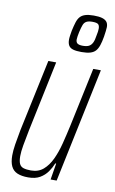

<svg xmlns="http://www.w3.org/2000/svg" viewBox="-86 -787 505 842"><g transform="rotate(10 167.0 -366.5)"><path d="M101 8Q72 8 53 0Q34 -8 25 -26.5Q16 -45 16 -75Q16 -96 20.5 -125Q25 -154 32 -190L100 -510H135L69 -195Q61 -155 56 -126.5Q51 -98 51 -78Q51 -56 56.5 -44Q62 -32 75 -28Q88 -24 108 -24Q141 -24 163 -43Q185 -62 200 -94Q215 -126 225 -165.5Q235 -205 244 -246L300 -510H334L227 0H200L212 -73H208Q200 -53 187 -34.5Q174 -16 153.5 -4Q133 8 101 8ZM236 -574Q213 -574 199 -578Q185 -582 179 -592Q173 -602 173 -618Q173 -626 174.5 -636Q176 -646 178 -658Q183 -681 188 -697Q193 -713 201.5 -722.5Q210 -732 224.5 -736.5Q239 -741 262 -741Q285 -741 299 -737Q313 -733 320 -724.5Q327 -716 327 -701Q327 -695 325.5 -683Q324 -671 322 -658Q318 -634 312.5 -618Q307 -602 298.5 -592.5Q290 -583 275 -578.5Q260 -574 236 -574ZM237 -602Q254 -602 264 -607Q274 -612 280 -624Q286 -636 289 -658Q291 -667 292 -674.5Q293 -682 293 -688Q293 -702 286.5 -707.5Q280 -713 260 -713Q244 -713 234.5 -708Q225 -703 220.5 -691.5Q216 -680 211 -658Q209 -648 207.5 -639.5Q206 -631 206 -625Q206 -612 213.5 -607Q221 -602 237 -602Z"/></g></svg>

Font: Saira UltraCondensed Thin
Style: Italic
Weight: 250
Width: 1
Italic angle: -12°
Designer: Hector Gatti with collaboration of the Omnibus-Type team
Foundry: Omnibus-Type
Version: Version 1.101